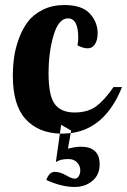

<svg xmlns="http://www.w3.org/2000/svg" viewBox="-20 -525 505 763"><path d="M31 -224Q31 -261 36 -297Q41 -333 55 -371.5Q69 -410 91 -439Q113 -468 150.5 -486.5Q188 -505 236 -505Q306 -505 337 -471Q368 -437 368 -393Q368 -366 357.5 -349.5Q347 -333 329 -333Q309 -333 288 -345Q291 -362 291 -375Q291 -452 250 -452Q213 -452 193 -385Q173 -318 173 -233Q173 -144 198 -111Q223 -78 276 -78Q330 -78 363.5 -103.5Q397 -129 431 -179H465Q398 -13 261 4L263 -6L223 -29L218 6Q131 3 81 -52.5Q31 -108 31 -224ZM164 190Q176 158 197 158Q219 158 242 171.5Q265 185 277 185Q287 185 293 175Q299 165 299 152Q299 134 286.5 120.5Q274 107 251 107Q220 107 202 119L218 6H227Q239 6 261 4L250 66Q280 58 301 58Q376 58 376 128Q376 170 347 194Q318 218 277 218Q224 218 164 190Z"/></svg>

Font: Lobster Two
Style: Bold
Weight: 700
Designer: Pablo Impallari
Foundry: Pablo Impallari. www.impallari.com
Version: Version 1.006